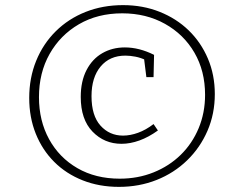

<svg xmlns="http://www.w3.org/2000/svg" viewBox="-20 -722 950 749"><path d="M454 -161Q387 -161 341 -208.5Q295 -256 295 -344Q295 -405 317.5 -448.5Q340 -492 379 -514.5Q418 -537 467 -537Q523 -537 581 -508L579 -421H551L542 -493L550 -487Q529 -497 508 -501Q487 -505 469 -505Q408 -505 372.5 -462.5Q337 -420 337 -347Q337 -271 372 -232Q407 -193 460 -193Q488 -193 518.5 -204Q549 -215 579 -238L596 -213Q560 -187 524 -174Q488 -161 454 -161ZM444 7Q367 7 302.5 -18.5Q238 -44 191.5 -90.5Q145 -137 119.5 -200.5Q94 -264 94 -340Q94 -418 121 -484.5Q148 -551 197.5 -600Q247 -649 314 -675.5Q381 -702 460 -702Q537 -702 602.5 -676Q668 -650 716 -603.5Q764 -557 791 -493.5Q818 -430 818 -355Q818 -278 789.5 -212Q761 -146 710 -96.5Q659 -47 591 -20Q523 7 444 7ZM447 -25Q518 -25 579 -49.5Q640 -74 685 -118Q730 -162 755 -222Q780 -282 780 -352Q780 -445 738.5 -516.5Q697 -588 623.5 -629Q550 -670 457 -670Q361 -670 288 -627.5Q215 -585 173.5 -511.5Q132 -438 132 -343Q132 -251 171.5 -179Q211 -107 282 -66Q353 -25 447 -25Z"/></svg>

Font: Bitter Thin Light
Style: Regular
Weight: 300
Version: Version 2.002